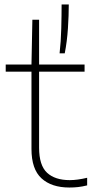

<svg xmlns="http://www.w3.org/2000/svg" viewBox="-20 -828 412 857"><path d="M289.5 9Q210 9 165.2 -32Q120.5 -73 120.5 -163V-508H5.5V-540H120.5L124.5 -740H154.5V-540H357.5V-508H154.5V-169Q154.5 -90 190 -57Q225.5 -24 291.5 -24Q325 -24 369 -34.5V-0.5Q346.5 5 328.2 7Q310 9 289.5 9ZM246 -590Q252 -642.5 253.5 -702Q255 -761.5 255 -808H287Q287 -759.5 283.2 -701.5Q279.5 -643.5 269 -590Z"/></svg>

Font: Encode Sans Semi Expanded Thin
Style: Regular
Weight: 100
Width: 6
Designer: Multiple Designers
Foundry: Impallari Type
Version: Version 3.000; ttfautohint (v1.8.3) -l 8 -r 50 -G 200 -x 14 